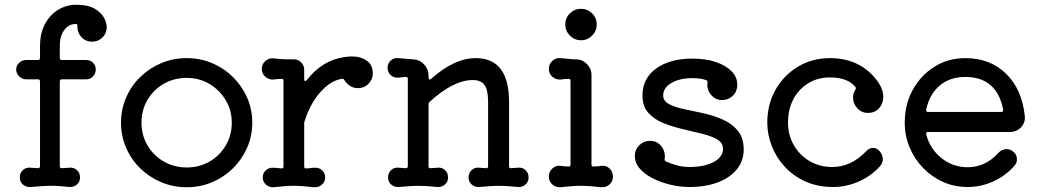

<svg xmlns="http://www.w3.org/2000/svg" viewBox="-20 -762 4370 806"><path d="M301 -742Q349 -742 376.5 -726Q404 -710 416 -688.5Q428 -667 428 -648Q428 -622 410 -604.5Q392 -587 367 -587Q340 -587 322.5 -605.5Q305 -624 305 -649Q305 -661 302 -661H296Q268 -661 249.5 -635.5Q231 -610 231 -571V-519Q231 -510 240 -510H342Q359 -510 370.5 -498.5Q382 -487 382 -470Q382 -454 370.5 -441.5Q359 -429 342 -429H240Q231 -429 231 -420V-64Q231 -56 240 -56L271 -58Q290 -60 303 -48Q316 -36 316 -17Q316 1 303 12.5Q290 24 271 23Q242 20 228 19Q214 18 206.5 18Q199 18 189 18Q178 18 170.5 18.5Q163 19 149.5 20Q136 21 107 23Q89 24 76 12.5Q63 1 63 -17Q63 -36 76 -48Q89 -60 108 -58L139 -56Q148 -56 148 -64V-420Q148 -429 139 -429H89Q73 -429 60.5 -441.5Q48 -454 48 -470Q48 -487 60.5 -498.5Q73 -510 89 -510H139Q148 -510 148 -519V-571Q148 -620 167.5 -658.5Q187 -697 222 -719.5Q257 -742 301 -742Z M764 24Q707 24 657 3Q607 -18 569 -55Q531 -92 509.5 -141.5Q488 -191 488 -247Q488 -303 509.5 -352.5Q531 -402 569 -439Q607 -476 657 -497Q707 -518 764 -518Q821 -518 870.5 -497Q920 -476 958 -438.5Q996 -401 1017.5 -352Q1039 -303 1039 -247Q1039 -191 1017.5 -142Q996 -93 958 -55.5Q920 -18 870.5 3Q821 24 764 24ZM764 -59Q817 -59 860 -84Q903 -109 928 -152Q953 -195 953 -247Q953 -299 927.5 -341.5Q902 -384 859.5 -409.5Q817 -435 764 -435Q710 -435 667 -410Q624 -385 599 -342.5Q574 -300 574 -247Q574 -195 599 -152Q624 -109 667.5 -84Q711 -59 764 -59Z M1545 -454Q1545 -429 1527 -410.5Q1509 -392 1482 -392Q1464 -392 1449.5 -401.5Q1435 -411 1426 -425Q1423 -432 1415 -431Q1368 -424 1325 -375.5Q1282 -327 1259 -254Q1257 -250 1257 -243V-63Q1257 -55 1264 -55Q1275 -55 1284.5 -56.5Q1294 -58 1304 -58Q1321 -58 1333 -46.5Q1345 -35 1345 -17Q1345 1 1331.5 13Q1318 25 1300 24Q1269 21 1250.5 19.5Q1232 18 1214 18Q1193 18 1175 19.5Q1157 21 1128 24Q1110 25 1096.5 13Q1083 1 1083 -17Q1083 -35 1095 -46.5Q1107 -58 1124 -58Q1132 -58 1141.5 -57Q1151 -56 1161 -55H1163Q1170 -55 1170 -63V-423Q1170 -431 1163 -431Q1145 -431 1128 -428Q1108 -427 1093.5 -440Q1079 -453 1079 -473Q1079 -493 1094 -506Q1109 -519 1128 -517Q1148 -515 1159.5 -514Q1171 -513 1182.5 -513Q1194 -513 1214 -513Q1232 -513 1244.5 -500Q1257 -487 1257 -470V-429Q1257 -423 1260.5 -422Q1264 -421 1268 -426Q1334 -511 1430 -523Q1437 -524 1443.5 -524.5Q1450 -525 1457 -525Q1495 -525 1520 -507Q1545 -489 1545 -454Z M2155 -58Q2173 -60 2186 -48Q2199 -36 2199 -17Q2199 1 2186 12.5Q2173 24 2155 23Q2124 20 2106.5 19Q2089 18 2073 18Q2055 18 2038 19.5Q2021 21 1991 23Q1973 24 1960 12.5Q1947 1 1947 -17Q1947 -36 1960 -48Q1973 -60 1991 -58L2020 -56H2022Q2029 -56 2029 -64V-335Q2029 -384 2014 -405Q1999 -426 1965 -426Q1884 -426 1784 -335Q1779 -330 1779 -323V-64Q1779 -55 1788 -56L1817 -58Q1835 -60 1848 -48Q1861 -36 1861 -17Q1861 1 1848 12.5Q1835 24 1817 23Q1786 20 1768.5 19Q1751 18 1735 18Q1717 18 1700 19.5Q1683 21 1653 23Q1635 24 1622 12.5Q1609 1 1609 -17Q1609 -36 1622 -48Q1635 -60 1653 -58L1683 -56Q1692 -56 1692 -64V-431Q1692 -439 1685 -439Q1675 -439 1666 -437.5Q1657 -436 1647 -436Q1631 -436 1619 -448Q1607 -460 1607 -477Q1607 -495 1620 -507.5Q1633 -520 1651 -518Q1665 -517 1681 -515.5Q1697 -514 1713 -513Q1741 -512 1760 -492Q1779 -472 1779 -446V-436Q1779 -430 1782.5 -428.5Q1786 -427 1790 -431Q1887 -518 1977 -518Q2117 -518 2117 -334V-64Q2117 -55 2126 -56Z M2419 -593Q2392 -593 2372.5 -612.5Q2353 -632 2353 -659Q2353 -687 2372.5 -706Q2392 -725 2419 -725Q2446 -725 2465.5 -706Q2485 -687 2485 -659Q2485 -632 2465.5 -612.5Q2446 -593 2419 -593ZM2333 24Q2313 25 2298.5 12Q2284 -1 2284 -21Q2284 -41 2298.5 -54.5Q2313 -68 2333 -66Q2348 -63 2366 -63H2368Q2375 -63 2375 -71V-423Q2375 -431 2368 -431Q2350 -431 2333 -428Q2313 -427 2298.5 -440Q2284 -453 2284 -473Q2284 -493 2299 -506.5Q2314 -520 2333 -518Q2360 -516 2371.5 -514.5Q2383 -513 2387 -513Q2391 -513 2397 -513Q2424 -513 2443.5 -493.5Q2463 -474 2463 -447V-71Q2463 -63 2470 -63Q2489 -63 2505 -66Q2525 -68 2539 -54.5Q2553 -41 2553 -21Q2553 -1 2539 12Q2525 25 2505 24Q2485 22 2462.5 20Q2440 18 2419 18Q2398 18 2375.5 20Q2353 22 2333 24Z M2764 -361Q2764 -338 2788.5 -325Q2813 -312 2851.5 -304Q2890 -296 2933 -286.5Q2976 -277 3014.5 -260Q3053 -243 3077.5 -213Q3102 -183 3102 -134Q3102 -87 3073.5 -51.5Q3045 -16 2993.5 3.5Q2942 23 2874 23Q2835 23 2795 13.5Q2755 4 2721 -13Q2687 -30 2666 -54Q2645 -78 2645 -107Q2645 -134 2664 -152.5Q2683 -171 2708 -171Q2736 -171 2753.5 -151.5Q2771 -132 2771 -107Q2771 -104 2771 -101Q2771 -98 2770 -95V-93Q2770 -87 2776 -84Q2796 -75 2821 -68Q2846 -61 2874 -61Q2937 -61 2976 -82Q3015 -103 3015 -137Q3015 -163 2990.5 -177Q2966 -191 2927.5 -200.5Q2889 -210 2846 -220Q2803 -230 2764.5 -245.5Q2726 -261 2701.5 -288.5Q2677 -316 2677 -361Q2677 -433 2734.5 -474.5Q2792 -516 2887 -516Q2942 -516 2984 -502Q3026 -488 3050.5 -463.5Q3075 -439 3075 -407Q3075 -404 3075 -400.5Q3075 -397 3074 -394Q3071 -372 3053 -357Q3035 -342 3012 -342Q2983 -342 2964.5 -364.5Q2946 -387 2950 -415V-417Q2950 -423 2944 -426Q2931 -430 2917.5 -432Q2904 -434 2887 -434Q2834 -434 2799 -414Q2764 -394 2764 -361Z M3672 -128Q3686 -112 3686 -94Q3686 -78 3674 -64Q3637 -23 3585 0Q3533 23 3477 23Q3412 23 3360.5 -0.5Q3309 -24 3273.5 -63Q3238 -102 3219.5 -150Q3201 -198 3201 -247Q3201 -324 3235.5 -385Q3270 -446 3329.5 -482Q3389 -518 3464 -518Q3582 -518 3652 -436Q3688 -394 3688 -355Q3688 -337 3679 -320Q3661 -288 3624 -288Q3597 -288 3579 -307.5Q3561 -327 3561 -353Q3561 -369 3571 -386Q3575 -393 3570 -398Q3537 -437 3464 -437Q3413 -437 3373 -412.5Q3333 -388 3310.5 -345.5Q3288 -303 3288 -247Q3288 -195 3312.5 -152.5Q3337 -110 3379 -85.5Q3421 -61 3474 -61Q3553 -61 3616 -127Q3628 -141 3645 -141Q3661 -141 3672 -128Z M4219 -208H3876Q3866 -208 3868 -198Q3884 -137 3932 -98.5Q3980 -60 4042 -60Q4116 -60 4170 -119Q4185 -136 4206 -136Q4219 -136 4230 -128Q4249 -115 4249 -93Q4249 -79 4240 -68Q4203 -25 4151 -1Q4099 23 4042 23Q3987 23 3939.5 2Q3892 -19 3855.5 -56.5Q3819 -94 3798.5 -143Q3778 -192 3778 -247Q3778 -323 3811.5 -384.5Q3845 -446 3903 -482Q3961 -518 4032 -518Q4136 -518 4203 -453Q4270 -388 4282 -275Q4285 -248 4266.5 -228Q4248 -208 4219 -208ZM4032 -439Q3968 -439 3925 -403Q3882 -367 3868 -302V-300Q3868 -292 3876 -292H4183Q4193 -292 4191 -303Q4164 -439 4032 -439Z"/></svg>

Font: Kiwi Maru Medium
Style: Regular
Weight: 500
Designer: Hiroki-Chan
Version: Version 1.100